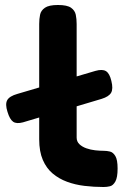

<svg xmlns="http://www.w3.org/2000/svg" viewBox="-20 -740 518 769"><path d="M72 -250Q46 -243 32.5 -252.5Q19 -262 10 -292Q0 -323 9 -339Q18 -355 50 -364L362 -456Q390 -464 404.5 -455Q419 -446 426 -416Q434 -384 425 -368.5Q416 -353 387 -344ZM395 9Q356 9 318.5 4.5Q281 0 248.5 -12Q216 -24 191 -45Q166 -66 151.5 -99.5Q137 -133 137 -182V-644Q137 -664 140.5 -681Q144 -698 160 -709Q176 -720 212 -720Q249 -720 264.5 -709Q280 -698 283.5 -681Q287 -664 287 -644V-189Q287 -173 298 -162.5Q309 -152 326 -146Q343 -140 361.5 -138Q380 -136 396 -136Q408 -136 420.5 -133Q433 -130 442 -115Q451 -100 451 -65Q451 -29 442 -13Q433 3 420.5 6Q408 9 395 9Z"/></svg>

Font: Fredoka SemiExpanded SemiBold
Style: Regular
Weight: 600
Width: 6
Designer: Ben Nathan
Foundry: Milena B. Brandão, Ben Nathan
Version: Version 2.001